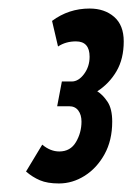

<svg xmlns="http://www.w3.org/2000/svg" viewBox="-20 -795 310 450"><path d="M41 -393 79 -456Q98 -440 119 -440Q145 -440 158 -462Q171 -484 171 -510Q171 -526 163.5 -536Q156 -546 142 -546H114L125 -604H148Q164 -604 177 -621.5Q190 -639 190 -662Q190 -698 158 -698Q134 -698 116 -686L102 -746Q141 -775 190 -775Q225 -775 247.5 -755.5Q270 -736 270 -698Q270 -657 253 -628Q236 -599 208 -581Q221 -573 232 -556.5Q243 -540 243 -510Q243 -466 225 -433.5Q207 -401 178.5 -383Q150 -365 118 -365Q91 -365 73.5 -372.5Q56 -380 41 -393Z"/></svg>

Font: Georama ExtraCondensed
Style: Bold Italic
Weight: 700
Width: 2
Italic angle: -9°
Designer: Jean-Baptiste Levee
Foundry: Production Type
Version: Version 1.000